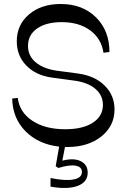

<svg xmlns="http://www.w3.org/2000/svg" viewBox="-20 -728 635 961"><path d="M316.9 7.8H305.2L292 76.2Q348.6 61.5 383.8 78.6Q418.9 95.7 418.9 136.2Q418.9 184.1 368.2 202.6Q317.4 221.2 232.9 206.1V163.1Q307.1 178.2 348.6 170.2Q390.1 162.1 390.1 132.8Q390.1 106.9 358.6 101.3Q327.1 95.7 272 112.8L258.8 104L275.9 5.9Q171.4 -6.3 107.2 -71.5Q43 -136.7 41 -234.9L68.8 -237.8Q78.1 -165.5 142.3 -123.3Q206.5 -81.1 306.2 -81.1Q394 -81.1 444.6 -113.8Q495.1 -146.5 495.1 -203.1Q495.1 -250.5 458 -282.7Q420.9 -314.9 354 -324.2L238.8 -339.8Q159.2 -351.1 111.6 -400.1Q64 -449.2 64 -521Q64 -604 125.2 -656Q186.5 -708 284.2 -708Q392.6 -708 460.2 -641.4Q527.8 -574.7 527.8 -467.8L498 -463.9Q487.3 -534.7 431.4 -575.9Q375.5 -617.2 289.1 -617.2Q210.9 -617.2 165.5 -585.2Q120.1 -553.2 120.1 -498Q120.1 -448.7 158.4 -416.3Q196.8 -383.8 265.1 -374L371.1 -359.9Q454.1 -348.6 503.7 -299.8Q553.2 -251 553.2 -180.2Q553.2 -97.7 487.1 -44.9Q420.9 7.8 316.9 7.8Z"/></svg>

Font: Ribes
Style: Regular
Weight: 400
Designer: Luigi Gorlero
Foundry: Collletttivo
Version: Version 2.100;Glyphs 3.2 (3217)